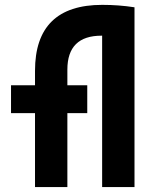

<svg xmlns="http://www.w3.org/2000/svg" viewBox="-20 -762 626 782"><path d="M122.6 0V-301.3H24.9V-414.6H122.6V-473.6Q122.6 -742.2 396.5 -742.2Q463.9 -742.2 526.9 -732.4H527.8V0H396V-616.7Q394.5 -616.7 393.6 -616.7Q254.4 -616.7 254.4 -478.5V-414.6H335.4V-301.3H254.4V0Z"/></svg>

Font: Cascadia Mono PL
Style: Bold
Weight: 700
Monospace: yes
Designer: Aaron Bell
Foundry: Saja Typeworks
Version: Version 2404.023; ttfautohint (v1.8.4)